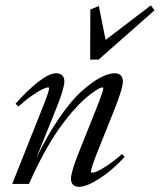

<svg xmlns="http://www.w3.org/2000/svg" viewBox="-20 -706 613 737"><path d="M326.2 -477.1 326.7 -669.4 359.4 -683.1 385.3 -552.7 559.1 -685.5 573.2 -666.5 358.4 -477.1ZM26.9 0 142.1 -289.6Q168.5 -355 168.5 -366.7Q168.5 -370.6 164.6 -370.6Q158.7 -370.6 145 -364.5Q131.3 -358.4 105.2 -340.6Q79.1 -322.8 50.8 -297.4L39.6 -307.6Q82.5 -356.9 125.5 -390.9Q168.5 -424.8 195.8 -424.8Q210.4 -424.8 218.8 -416.5Q227.1 -408.2 227.1 -393.6Q227.1 -367.2 195.3 -288.1L118.2 -96.7Q161.1 -186 207.5 -253.4Q253.9 -320.8 293.7 -356.2Q333.5 -391.6 365.2 -408.2Q397 -424.8 420.9 -424.8Q435.5 -424.8 443.6 -416.5Q451.7 -408.2 451.7 -393.6Q451.7 -365.7 415 -274.9L354.5 -124Q329.1 -59.6 329.1 -46.9Q329.1 -43 333 -43Q339.4 -43 351.8 -47.9Q364.3 -52.7 390.9 -70.1Q417.5 -87.4 448.2 -114.7L458.5 -104Q412.1 -52.7 362.3 -20.8Q312.5 11.2 283.2 11.2Q268.6 11.2 260.5 3.2Q252.4 -4.9 252.4 -19.5Q252.4 -46.4 284.7 -126.5L347.2 -282.7Q376.5 -356.4 376.5 -366.7Q376.5 -370.6 372.6 -370.6Q369.6 -370.6 360.8 -366.5Q352.1 -362.3 335.7 -350.6Q319.3 -338.9 299.8 -321.3Q280.3 -303.7 254.9 -274.2Q229.5 -244.6 203.9 -207.8Q178.2 -170.9 148.4 -116.7Q118.7 -62.5 91.3 0Z"/></svg>

Font: Elstob 18pt
Style: Italic
Weight: 400
Italic angle: -20°
Designer: Peter S. Baker
Version: Version 1.015